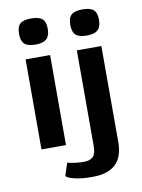

<svg xmlns="http://www.w3.org/2000/svg" viewBox="-90 -703 698 941"><g transform="rotate(-10 259.0 -232.5)"><path d="M60 -576Q60 -612 76 -626.5Q92 -641 131 -641Q170 -641 186.5 -626.5Q203 -612 203 -576Q203 -542 186 -526.5Q169 -511 131 -511Q93 -511 76.5 -526Q60 -541 60 -576ZM70 -448H192V0H70ZM315 -577Q315 -612 331.5 -626.5Q348 -641 386 -641Q425 -641 441.5 -626.5Q458 -612 458 -577Q458 -542 441 -526.5Q424 -511 386 -511Q348 -511 331.5 -526Q315 -541 315 -577ZM163 146 183 86Q222 96 265 96Q295 96 310 81.5Q325 67 325 30V-448H447V30Q447 176 295 176H282Q238 176 200.5 166.5Q163 157 163 146Z"/></g></svg>

Font: Gold
Style: Regular
Weight: 400
Designer: jaiki
Version: Version 1.000